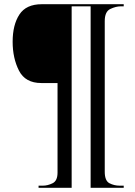

<svg xmlns="http://www.w3.org/2000/svg" viewBox="-20 -780 642 911"><path d="M163 111H320V-750H410V111H567V101H548Q522 101 499.5 89.5Q477 78 477 35V-680Q477 -725 503.5 -737.5Q530 -750 553 -750H567V-760H178Q104 -760 72 -711Q40 -662 40 -582Q40 -504 70 -445Q100 -386 176 -386H253V39Q253 78 229.5 89.5Q206 101 183 101H163Z"/></svg>

Font: Noto Serif Display SemiCondensed Extra
Style: Regular
Weight: 800
Width: 4
Designer: Monotype Design Team
Foundry: Monotype Imaging Inc.
Version: Version 1.900